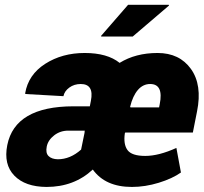

<svg xmlns="http://www.w3.org/2000/svg" viewBox="-20 -755 834 786"><path d="M594.7 -411.1Q565.4 -411.1 544.4 -386.7Q523.4 -362.3 512.7 -317.9L514.2 -315.4H631.3L633.8 -328.1Q650.4 -411.1 594.7 -411.1ZM216.8 -103Q267.6 -103 312 -142.6L326.2 -211.9Q326.2 -213.4 326.2 -214.8Q326.2 -216.3 327.1 -220.2H261.2Q227.5 -220.7 202.1 -201.2Q176.8 -181.6 171.4 -155.3Q166 -128.9 178.7 -116.2Q191.4 -103.5 216.8 -103ZM702.1 -149.4 720.7 -48.8Q685.5 -23.9 629.9 -6.8Q574.2 10.3 520 10.3Q411.1 10.3 359.9 -61Q283.2 10.3 170.4 10.3Q83 9.8 38.6 -36.1Q-5.9 -82 9.8 -161.1Q41.5 -319.3 280.3 -319.8H347.7L352.1 -342.3Q365.7 -411.1 310.5 -411.1Q283.7 -411.1 263.7 -396.5Q243.7 -381.8 239.7 -361.3L84 -370.1L83 -373Q95.7 -449.2 165 -493.7Q234.4 -538.1 326.7 -538.1Q419.4 -538.1 469.7 -497.6Q535.2 -538.1 625 -538.1Q714.8 -538.1 761.7 -472.7Q808.6 -407.2 786.6 -298.8L769.5 -212.4H492.7L491.2 -210Q484.4 -164.6 502 -140.6Q519.5 -116.7 574.7 -116.7Q629.9 -116.7 702.1 -149.4ZM504.4 -735.4H670.9L671.9 -732.4L523.4 -605.5H394.5L393.6 -607.9Z"/></svg>

Font: Roboto-BlackItalic
Style: Italic
Weight: 900
Italic angle: -12°
Designer: Google
Version: Version 1.100141; 2013